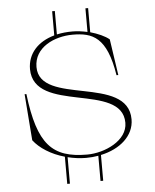

<svg xmlns="http://www.w3.org/2000/svg" viewBox="-62 -804 865 1069"><g transform="rotate(-5 370.0 -269.5)"><path d="M87 -305H77L97 -46C131 -1 194 40 270 61V213H285V65C317 73 352 78 387 78C411 78 434 76 456 72V213H471V69C579 46 658 -22 658 -114C658 -364 156 -231 156 -450C156 -560 270 -612 372 -612C483 -612 562 -582 596 -366H606L576 -568C552 -588 513 -605 471 -617V-752H456V-620C428 -626 400 -630 373 -630C341 -630 312 -627 285 -621V-752H270V-617C177 -591 119 -528 119 -441C121 -190 622 -326 622 -98C622 2 493 60 395 60C200 60 121 -21 87 -305Z"/></g></svg>

Font: Sprat Thin
Style: Regular
Weight: 100
Designer: Ethan Nakache
Foundry: Collletttivo
Version: Version 2.000;Glyphs 3.2 (3217)